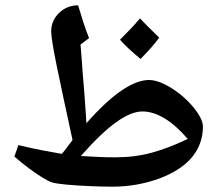

<svg xmlns="http://www.w3.org/2000/svg" viewBox="-20 -835 832 720"><path d="M402 -135Q364 -135 317.5 -137Q271 -139 231.5 -142.5Q192 -146 175 -151Q162 -155 138.5 -169.5Q115 -184 87.5 -204.5Q60 -225 34 -248L49 -291Q102 -278 142.5 -270.5Q183 -263 212 -258Q223 -271 232.5 -284Q242 -297 252 -310Q213 -489 192.5 -589Q172 -689 172 -717Q172 -758 201.5 -786.5Q231 -815 273 -815Q282 -784 292 -753Q302 -722 314 -692L282 -668Q286 -623 287.5 -598.5Q289 -574 290 -562.5Q291 -551 291.5 -544Q292 -537 293 -527Q294 -517 295.5 -496Q297 -475 300 -434Q301 -421 302 -406Q303 -391 304 -373Q447 -535 539 -535Q563 -535 593 -521Q623 -507 652.5 -484Q682 -461 706 -432Q741 -388 741 -361Q741 -295 700 -245.5Q659 -196 576 -165Q492 -135 402 -135ZM412 -245Q486 -245 549.5 -262.5Q613 -280 684 -314Q639 -366 596.5 -391.5Q554 -417 514 -417Q472 -417 416 -377Q360 -337 283 -250Q316 -248 348.5 -246.5Q381 -245 412 -245ZM507 -614Q456 -656 430 -686Q453 -709 471.5 -728.5Q490 -748 505 -766Q516 -754 534 -736Q552 -718 577 -694Q565 -677 547.5 -657Q530 -637 507 -614Z"/></svg>

Font: Noto Naskh Arabic UI
Style: Regular
Weight: 400
Designer: Monotype Design Team, David Williams, Mohamad Dakak and Nizar Qandah
Foundry: Monotype Imaging Inc.
Version: Version 2.014